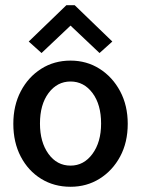

<svg xmlns="http://www.w3.org/2000/svg" viewBox="-20 -705 540 735"><path d="M250 10Q187 10 137.5 -20.5Q88 -51 59.5 -105.5Q31 -160 31 -231Q31 -301 59.5 -355.5Q88 -410 137.5 -441.5Q187 -473 250 -473Q312 -473 361.5 -441.5Q411 -410 440 -355.5Q469 -301 469 -231Q469 -160 440 -106Q411 -52 361.5 -21Q312 10 250 10ZM250 -71Q301 -71 334 -116Q367 -161 367 -232Q367 -305 334 -349Q301 -393 250 -393Q199 -393 166 -349Q133 -305 133 -232Q133 -161 165.5 -116Q198 -71 250 -71ZM139 -502 90 -546 234 -685H266L410 -546L361 -502L250 -607Z"/></svg>

Font: Inconsolata SemiBold
Style: Regular
Weight: 600
Monospace: yes
Designer: Raph Levien, Cyreal, Brenton Simpson
Foundry: Raph Levien, Cyreal, Google
Version: Version 3.100; ttfautohint (v1.8.4.7-5d5b)